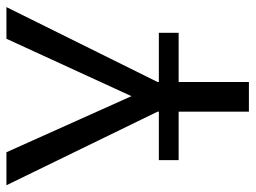

<svg xmlns="http://www.w3.org/2000/svg" viewBox="-116 -446 775 582"><g transform="rotate(-90 271.0 -154.5)"><path d="M224 0H77V-60H224V-64L1 -522H101L271 -143L445 -522H541L314 -64V-60H463V0H314V213H224Z"/></g></svg>

Font: Boldmen Medium
Style: Regular
Weight: 400
Designer: Matt McInerney, Pablo Impallari, Rodrigo Fuenzalida
Foundry: LIVING CONCEPT
Version: Version 1.000